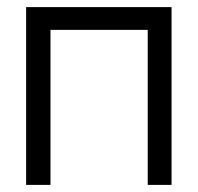

<svg xmlns="http://www.w3.org/2000/svg" viewBox="-20 -520 556 540"><path d="M53.5 -500H462.5V0H395.5V-436H122V0H53.5Z"/></svg>

Font: Overused Grotesk Book
Style: Regular
Weight: 375
Version: Version 0.004